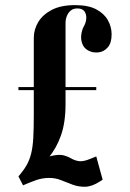

<svg xmlns="http://www.w3.org/2000/svg" viewBox="-20 -725 508 750"><path d="M112 -577V-278Q112 -223 110 -186.5Q108 -150 101.5 -124.5Q95 -99 83.5 -79Q72 -59 52 -36L101 -42Q139 -73 169.5 -109Q200 -145 218 -195.5Q236 -246 236 -318V-635Q236 -649 241 -662Q246 -675 256 -683.5Q266 -692 282 -692Q302 -692 310 -680.5Q318 -669 317 -653Q316 -637 308 -623Q300 -609 297.5 -589.5Q295 -570 302 -552.5Q309 -535 328 -526Q345 -518 365.5 -520.5Q386 -523 401 -540Q416 -557 416 -591Q416 -620 401.5 -646Q387 -672 356 -688.5Q325 -705 273 -705Q218 -705 182.5 -686.5Q147 -668 129.5 -639Q112 -610 112 -577ZM236 -373H356V-385H236ZM52 -373H112V-385H52ZM52 -36 70 -1Q95 -12 120 -21Q145 -30 173 -30Q197 -30 219 -21Q241 -12 264 -3.5Q287 5 313 4.5Q339 4 370 -16L381 -23L356 -114L334 -105Q305 -93 288.5 -95.5Q272 -98 259.5 -105.5Q247 -113 229.5 -118Q212 -123 181 -116Q165 -113 143.5 -98.5Q122 -84 98.5 -66.5Q75 -49 52 -36Z"/></svg>

Font: Emberly Black
Style: Regular
Weight: 900
Designer: Rajesh Rajput
Foundry: Rajesh Rajput
Version: Version 1.000